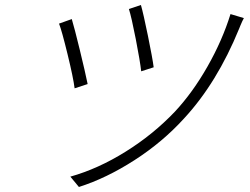

<svg xmlns="http://www.w3.org/2000/svg" viewBox="-20 -723 996 765"><path d="M541.5 -703.1Q551.1 -669.7 569.4 -580.4Q587.7 -491.1 592.3 -454.9L542.6 -438.9Q538 -479.8 521 -567.3Q503.9 -654.8 493.6 -687.1ZM898.4 -666.9 951.7 -650.9Q948.9 -646 945.3 -638.3Q941.8 -630.7 938 -621.6Q934.3 -612.6 932.9 -609Q844.8 -393.1 713.4 -251.1Q627.5 -156.6 515.6 -84.7Q403.8 -12.8 294.4 22L260.3 -19.2Q371.1 -50.4 480.6 -118.8Q590.2 -187.1 676.8 -278.1Q747.9 -354.4 806.8 -458.1Q865.8 -561.8 898.4 -666.9ZM266 -647Q276.6 -611.9 297.9 -524.5Q319.2 -437.1 329.2 -388.1L277.3 -371.1Q272 -413.4 249.1 -507.3Q226.2 -601.2 215.2 -628.9Z"/></svg>

Font: Karasuma Gothic
Style: Light Italic
Weight: 300
Italic angle: 9.39998°
Designer: Rasmus Andersson / Ryoko Nishizuka
Foundry: rsms
Version: Version 1.00